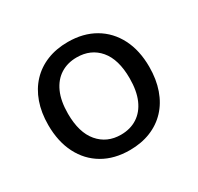

<svg xmlns="http://www.w3.org/2000/svg" viewBox="-115 -632 802 777"><g transform="rotate(-30 285.5 -243.5)"><path d="M285 9Q213 9 160 -22Q107 -53 78 -110Q49 -167 49 -244Q49 -302 65.5 -348.5Q82 -395 113 -428Q144 -461 187.5 -478.5Q231 -496 285 -496Q357 -496 410 -465Q463 -434 492 -377.5Q521 -321 521 -244Q521 -186 504.5 -139Q488 -92 457 -59Q426 -26 382.5 -8.5Q339 9 285 9ZM285 -63Q329 -63 361.5 -84Q394 -105 411.5 -145Q429 -185 429 -244Q429 -332 390 -378Q351 -424 285 -424Q242 -424 209.5 -403.5Q177 -383 159 -343Q141 -303 141 -244Q141 -156 180.5 -109.5Q220 -63 285 -63Z"/></g></svg>

Font: Nunito Medium
Style: Regular
Weight: 500
Designer: Vernon Adams
Foundry: Vernon Adams
Version: Version 3.602